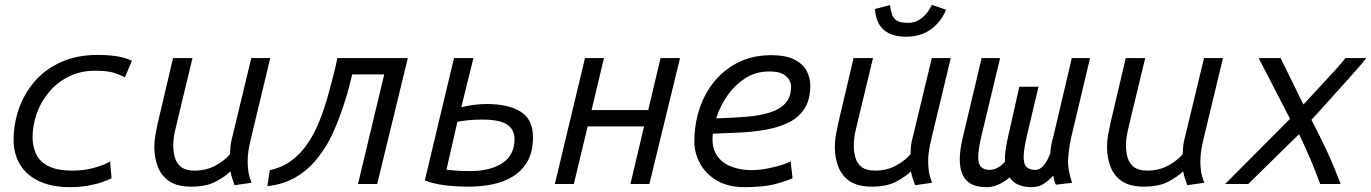

<svg xmlns="http://www.w3.org/2000/svg" viewBox="-20 -757 5642 790"><path d="M268 13Q194 13 142 -11Q90 -35 63 -79Q36 -123 36 -181Q36 -248 58 -310.5Q80 -373 123.5 -423Q167 -473 232 -502Q297 -531 382 -531Q423 -531 458 -526Q493 -521 523 -507L494 -439Q475 -449 448.5 -457.5Q422 -466 372 -466Q311 -466 263 -442Q215 -418 181.5 -378Q148 -338 131 -289.5Q114 -241 114 -191Q114 -156 128 -124.5Q142 -93 178 -74Q214 -55 279 -55Q330 -55 374 -68.5Q418 -82 433 -93L439 -24Q427 -17 401.5 -8Q376 1 341.5 7Q307 13 268 13Z M767 11Q710 11 677 -11Q644 -33 629.5 -70.5Q615 -108 615 -152Q615 -178 619.5 -202.5Q624 -227 629 -250L692 -518H772L713 -273Q709 -254 701 -222Q693 -190 693 -156Q693 -131 700 -107.5Q707 -84 726 -69.5Q745 -55 781 -55Q828 -55 866 -75.5Q904 -96 926 -122Q927 -138 928.5 -156Q930 -174 936 -194L1014 -518H1092L1012 -185Q1006 -160 1002.5 -138Q999 -116 999 -92Q999 -72 1002 -51.5Q1005 -31 1015 -5L945 5Q941 -7 936.5 -20Q932 -33 928 -52Q906 -30 867 -9.5Q828 11 767 11Z M1080 9 1090 -57Q1142 -68 1181 -97.5Q1220 -127 1248 -170Q1275 -210 1295.5 -262Q1316 -314 1331.5 -370.5Q1347 -427 1360 -480L1368 -518H1658L1532 0H1453L1561 -451H1429L1420 -414Q1411 -377 1398 -336.5Q1385 -296 1369.5 -256Q1354 -216 1335 -180Q1310 -133 1274.5 -92Q1239 -51 1191 -24.5Q1143 2 1080 9Z M1910 11Q1856 11 1808.5 5Q1761 -1 1728 -15L1848 -518H1928L1878 -316Q1898 -321 1926 -325Q1954 -329 1982 -329Q2073 -329 2123 -297Q2173 -265 2173 -193Q2173 -133 2150.5 -93.5Q2128 -54 2090.5 -31Q2053 -8 2006 1.5Q1959 11 1910 11ZM1914 -53Q1996 -53 2046.5 -85.5Q2097 -118 2097 -185Q2097 -224 2066.5 -244.5Q2036 -265 1964 -265Q1933 -265 1908.5 -262.5Q1884 -260 1862 -256L1817 -59Q1832 -58 1851.5 -55.5Q1871 -53 1914 -53Z M2263 0 2387 -518H2465L2414 -304H2647L2698 -518H2778L2652 0H2574L2630 -237H2398L2341 0Z M3044 13Q2975 13 2929 -14.5Q2883 -42 2860 -85Q2837 -128 2837 -174Q2837 -246 2858.5 -310.5Q2880 -375 2921.5 -424.5Q2963 -474 3021.5 -502Q3080 -530 3153 -530Q3213 -530 3248.5 -512Q3284 -494 3299 -465.5Q3314 -437 3314 -405Q3314 -346 3289.5 -309Q3265 -272 3223 -252Q3181 -232 3129 -223Q3077 -214 3021 -211.5Q2965 -209 2913 -207Q2907 -154 2927.5 -121Q2948 -88 2986.5 -72.5Q3025 -57 3072 -57Q3105 -57 3139.5 -64Q3174 -71 3200 -79.5Q3226 -88 3233 -94L3241 -24Q3222 -14 3173 -0.5Q3124 13 3044 13ZM2927 -270Q2994 -272 3050 -276.5Q3106 -281 3147.5 -294Q3189 -307 3212 -332.5Q3235 -358 3235 -402Q3235 -413 3228 -427Q3221 -441 3202 -452Q3183 -463 3145 -463Q3089 -463 3045 -434Q3001 -405 2971 -361Q2941 -317 2927 -270Z M3567 11Q3510 11 3477 -11Q3444 -33 3429.5 -70.5Q3415 -108 3415 -152Q3415 -178 3419.5 -202.5Q3424 -227 3429 -250L3492 -518H3572L3513 -273Q3509 -254 3501 -222Q3493 -190 3493 -156Q3493 -131 3500 -107.5Q3507 -84 3526 -69.5Q3545 -55 3581 -55Q3628 -55 3666 -75.5Q3704 -96 3726 -122Q3727 -138 3728.5 -156Q3730 -174 3736 -194L3814 -518H3892L3812 -185Q3806 -160 3802.5 -138Q3799 -116 3799 -92Q3799 -72 3802 -51.5Q3805 -31 3815 -5L3745 5Q3741 -7 3736.5 -20Q3732 -33 3728 -52Q3706 -30 3667 -9.5Q3628 11 3567 11ZM3708 -606Q3649 -606 3616.5 -634Q3584 -662 3580 -720L3642 -736Q3645 -715 3650 -698.5Q3655 -682 3669.5 -672.5Q3684 -663 3715 -663Q3750 -663 3775.5 -685Q3801 -707 3814 -737L3873 -717Q3850 -664 3808.5 -635Q3767 -606 3708 -606Z M4038 13Q4002 13 3978 1Q3954 -11 3941.5 -36.5Q3929 -62 3929 -101Q3929 -140 3942 -194L4019 -518H4095L4019 -201Q4006 -146 4005 -114.5Q4004 -83 4016.5 -70.5Q4029 -58 4053 -58Q4068 -58 4085 -67Q4102 -76 4115 -92Q4114 -114 4117.5 -139.5Q4121 -165 4128 -195L4174 -400H4253L4206 -202Q4193 -146 4192 -114.5Q4191 -83 4203 -70.5Q4215 -58 4240 -58Q4260 -58 4276 -78.5Q4292 -99 4302 -128Q4302 -142 4305.5 -160.5Q4309 -179 4315 -199L4390 -518H4465L4387 -189Q4378 -148 4375 -105Q4372 -62 4391 -5L4325 3Q4321 -2 4318 -14Q4315 -26 4314 -35Q4300 -19 4278 -3Q4256 13 4226 13Q4160 13 4134 -27Q4118 -13 4093.5 0Q4069 13 4038 13Z M4687 11Q4630 11 4597 -11Q4564 -33 4549.5 -70.5Q4535 -108 4535 -152Q4535 -178 4539.5 -202.5Q4544 -227 4549 -250L4612 -518H4692L4633 -273Q4629 -254 4621 -222Q4613 -190 4613 -156Q4613 -131 4620 -107.5Q4627 -84 4646 -69.5Q4665 -55 4701 -55Q4748 -55 4786 -75.5Q4824 -96 4846 -122Q4847 -138 4848.5 -156Q4850 -174 4856 -194L4934 -518H5012L4932 -185Q4926 -160 4922.5 -138Q4919 -116 4919 -92Q4919 -72 4922 -51.5Q4925 -31 4935 -5L4865 5Q4861 -7 4856.5 -20Q4852 -33 4848 -52Q4826 -30 4787 -9.5Q4748 11 4687 11Z M5021 0 5288 -268 5159 -518H5249L5343 -327Q5377 -364 5412 -401.5Q5447 -439 5475.5 -470.5Q5504 -502 5516 -518H5602Q5597 -511 5575 -485.5Q5553 -460 5523 -426.5Q5493 -393 5462.5 -359.5Q5432 -326 5408.5 -299.5Q5385 -273 5376 -264Q5407 -205 5437.5 -140Q5468 -75 5496 0H5412Q5391 -57 5371 -104Q5351 -151 5325 -205L5116 0Z"/></svg>

Font: Ubuntu Sans Mono
Style: Italic
Weight: 400
Italic angle: -13.5°
Monospace: yes
Designer: Dalton Maag Ltd
Foundry: Dalton Maag Ltd
Version: Version 1.006